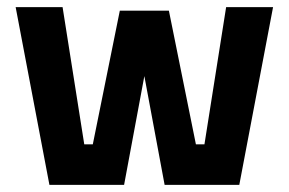

<svg xmlns="http://www.w3.org/2000/svg" viewBox="-20 -520 812 540"><path d="M119 0 24 -500H156L217 -114H241L317 -490H455L531 -114H555L616 -500H748L653 0H443L386 -306L329 0Z"/></svg>

Font: Titillium Web SemiBold
Style: Regular
Weight: 600
Designer: Mohamed Gaber, Accademia di Belle Arti di Urbino
Foundry: Kief Type Foundry, Accademia di Belle Arti di Urbino
Version: Version 3.000; ttfautohint (v1.8.4)